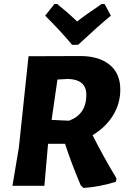

<svg xmlns="http://www.w3.org/2000/svg" viewBox="-20 -925 636 956"><path d="M501 -905 532 -847Q471 -797 369 -702H339Q285 -767 205 -847L251 -905H265Q323 -858 364 -818Q399 -846 486 -905ZM379 -646Q473 -646 526 -602.5Q579 -559 579 -479Q579 -409 542.5 -350Q506 -291 441 -252Q494 -146 560 -37L557 -20Q478 5 396 11L382 -2Q333 -118 304 -209H220L219 -206L201 0H42L74 -191L122 -645ZM321 -532 266 -529 237 -328 324 -324Q410 -356 410 -453Q410 -528 321 -532Z"/></svg>

Font: Alegreya Sans SC ExtraBold
Style: Italic
Weight: 800
Italic angle: -7°
Designer: Juan Pablo del Peral
Foundry: Huerta Tipografica
Version: Version 2.007